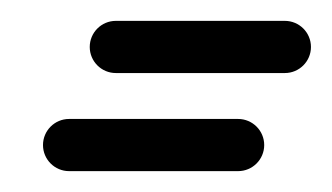

<svg xmlns="http://www.w3.org/2000/svg" viewBox="-20 -216 318 184"><path d="M46.2 -52C46.2 -52 46.2 -52 46.2 -52C100.2 -52 154.2 -52 208.2 -52C222 -52 233.2 -63.2 233.2 -77C233.2 -90.8 222 -102 208.2 -102C208.2 -102 208.2 -102 208.2 -102C154.2 -102 100.2 -102 46.2 -102C32.4 -102 21.2 -90.8 21.2 -77C21.2 -63.2 32.4 -52 46.2 -52ZM91 -146C91 -146 91 -146 91 -146C145 -146 199 -146 253 -146C266.8 -146 278 -157.2 278 -171C278 -184.8 266.8 -196 253 -196C253 -196 253 -196 253 -196C199 -196 145 -196 91 -196C77.2 -196 66 -184.8 66 -171C66 -157.2 77.2 -146 91 -146Z"/></svg>

Font: FRB American Cursive Guidelines Semibold
Style: Italic
Weight: 600
Italic angle: -25°
Version: Version 2.0;Modular Font Editor K font №1